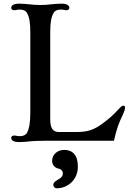

<svg xmlns="http://www.w3.org/2000/svg" viewBox="-20 -766 707 1045"><path d="M41 -15.1C41 -4.9 50.8 7.3 84 7.3C103 7.3 126 5.4 137.7 3.9C152.8 1.5 200.2 0 231.9 0H600.1C615.2 -64.9 625 -93.3 648.4 -141.1C657.7 -161.6 660.6 -173.3 660.6 -180.2C660.6 -187.5 656.7 -190.9 651.4 -190.9C645.5 -190.9 640.6 -187.5 628.9 -175.3C594.2 -137.7 575.2 -121.6 547.4 -100.6C493.2 -58.6 458 -47.4 393.6 -47.4H300.8C271 -47.4 253.4 -64.9 253.4 -115.2V-589.4C253.4 -644.5 258.8 -673.3 272 -696.3C278.8 -708.5 293.9 -713.9 310.1 -713.9C317.9 -713.9 322.8 -713.4 326.7 -712.4C331.1 -711.4 335 -710.4 341.3 -710.4C351.6 -710.4 357.4 -715.8 357.4 -723.6C357.4 -733.9 347.7 -746.1 314.5 -746.1C295.4 -746.1 272.5 -744.1 260.7 -742.7C245.6 -740.2 215.8 -738.8 199.2 -738.8C182.6 -738.8 152.8 -740.2 137.7 -742.7C126 -744.1 103 -746.1 84 -746.1C50.8 -746.1 41 -733.9 41 -723.6C41 -715.8 46.9 -710.4 57.1 -710.4C63.5 -710.4 67.4 -711.4 71.8 -712.4C75.7 -713.4 80.6 -713.9 88.4 -713.9C104.5 -713.9 119.6 -708.5 126.5 -696.3C139.6 -673.3 145 -644.5 145 -589.4V-156.7C145 -101.6 139.6 -65.4 126.5 -42.5C119.6 -30.3 104.5 -24.9 88.4 -24.9C80.6 -24.9 75.7 -25.4 71.8 -26.4C67.4 -27.3 63.5 -28.3 57.1 -28.3C46.9 -28.3 41 -22.9 41 -15.1ZM263.7 108.9C263.7 134.8 281.2 148.4 300.8 152.3C313.5 154.8 322.3 166 322.3 176.8C322.3 190.9 314.9 201.7 292 213.9C277.8 221.7 270 231 270 239.3C270 249 276.9 258.8 290 258.8C341.8 258.8 403.8 218.8 403.8 140.6C403.8 78.6 375.5 49.8 329.6 49.8C291.5 49.8 263.7 76.2 263.7 108.9Z"/></svg>

Font: Stoke
Style: Light
Weight: 300
Designer: Nicole Fally
Foundry: Nicole Fally
Version: Version 1.001